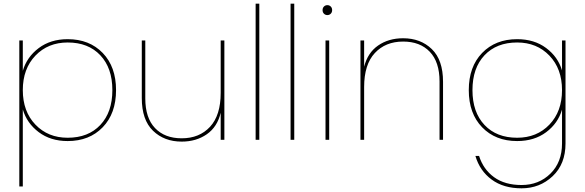

<svg xmlns="http://www.w3.org/2000/svg" viewBox="-20 -760 3180 1044"><path d="M104 -375Q126 -450 190.5 -498.5Q255 -547 348 -547Q466 -547 538.5 -472Q611 -397 611 -270Q611 -143 538.5 -68Q466 7 348 7Q255 7 190.5 -41.5Q126 -90 104 -165V254H85V-540H104ZM348 -529Q241 -529 172.5 -457.5Q104 -386 104 -270Q104 -154 172.5 -82.5Q241 -11 348 -11Q460 -11 525.5 -80.5Q591 -150 591 -270Q591 -390 525.5 -459.5Q460 -529 348 -529Z M1200 -540V0H1180V-147Q1162 -70 1104.5 -30Q1047 10 968 10Q873 10 812 -49Q751 -108 751 -227V-540H770V-225Q770 -119 823 -63.5Q876 -8 968 -8Q1064 -8 1122 -70.5Q1180 -133 1180 -255V-540Z M1370 0V-740H1390V0Z M1560 0V-740H1580V0Z M1750 0V-540H1770V0ZM1778.5 -685.5Q1771 -678 1760 -678Q1749 -678 1741.5 -685.5Q1734 -693 1734 -705Q1734 -717 1741.5 -724.5Q1749 -732 1760 -732Q1771 -732 1778.5 -724.5Q1786 -717 1786 -705Q1786 -693 1778.5 -685.5Z M2370 0V-317Q2370 -423 2317 -478.5Q2264 -534 2172 -534Q2076 -534 2018 -471.5Q1960 -409 1960 -287V0H1940V-540H1960V-397Q1979 -473 2036 -512.5Q2093 -552 2172 -552Q2267 -552 2328 -493Q2389 -434 2389 -315V0Z M2792 -547Q2885 -547 2949.5 -499Q3014 -451 3036 -377V-540H3055V20Q3055 132 2985 198Q2915 264 2816 264Q2718 264 2653.5 216.5Q2589 169 2565 88H2585Q2608 161 2666.5 203.5Q2725 246 2816 246Q2910 246 2973 184Q3036 122 3036 20V-164Q3014 -89 2949.5 -41Q2885 7 2792 7Q2674 7 2601.5 -68Q2529 -143 2529 -270Q2529 -397 2601.5 -472Q2674 -547 2792 -547ZM2792 -529Q2680 -529 2614.5 -459.5Q2549 -390 2549 -270Q2549 -150 2614.5 -80.5Q2680 -11 2792 -11Q2899 -11 2967.5 -82.5Q3036 -154 3036 -270Q3036 -386 2967.5 -457.5Q2899 -529 2792 -529Z"/></svg>

Font: Poppins Thin
Style: Regular
Weight: 250
Designer: Ninad Kale (Devanagari), Jonny Pinhorn (Latin)
Foundry: Indian Type Foundry
Version: Version 3.200;PS 1.000;hotconv 16.6.54;makeotf.lib2.5.65590